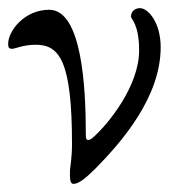

<svg xmlns="http://www.w3.org/2000/svg" viewBox="-25 -438 450 472"><path d="M156 14C168 14 185 1 210 -24C274 -89 370 -199 370 -322C370 -383 339 -418 319 -418C309 -418 297 -412 297 -397C297 -391 317 -379 317 -314C317 -226 241 -134 207 -103C197 -94 195 -94 191 -94C186 -94 186 -102 186 -107C186 -226 176 -414 96 -414C35 -414 -5 -362 -5 -330C-5 -320 -2 -318 5 -318C12 -318 32 -328 63 -328C122 -328 152 -286 152 -84C152 -49 147 -23 147 -20C147 -1 146 14 156 14Z"/></svg>

Font: EB Garamond
Style: Regular
Weight: 400
Designer: Georg Duffner and Octavio Pardo
Foundry: Georg Duffner
Version: Version 1.000;PS 001.000;hotconv 1.0.88;makeotf.lib2.5.64775